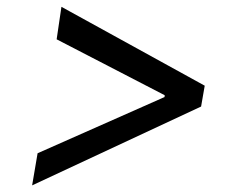

<svg xmlns="http://www.w3.org/2000/svg" viewBox="-20 -568 702 566"><path d="M572.8 -253.9 74.7 -21.5 90.8 -116.2 466.8 -282.7 464.8 -277.8 465.8 -291.5 468.8 -285.6 147 -452.1 161.1 -547.9 583.5 -315.4Z"/></svg>

Font: Inter
Style: Italic
Weight: 400
Italic angle: -9.3988°
Designer: Rasmus Andersson
Foundry: rsms
Version: Version 4.001;git-66647c0bb